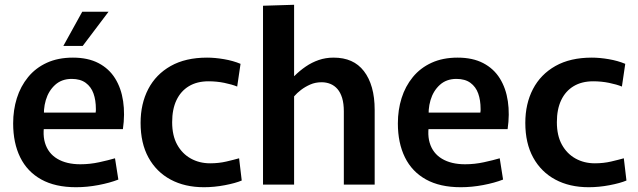

<svg xmlns="http://www.w3.org/2000/svg" viewBox="-20 -772 2667 803"><path d="M298 11Q211 11 152.5 -21.5Q94 -54 64.5 -114Q35 -174 35 -256Q35 -312 50.5 -361.5Q66 -411 97.5 -449.5Q129 -488 176 -509.5Q223 -531 285 -531Q348 -531 392 -508Q436 -485 461.5 -444Q487 -403 495 -348.5Q503 -294 494 -232H104L172 -282Q155 -219 168 -175Q181 -131 219.5 -108Q258 -85 316 -85Q356 -85 395 -93.5Q434 -102 461 -110L475 -21Q439 -7 391.5 2Q344 11 298 11ZM105 -301H380Q381 -306 381 -310Q381 -314 381 -316Q381 -353 371 -381Q361 -409 338.5 -425.5Q316 -442 280 -442Q238 -442 210.5 -417Q183 -392 171.5 -353Q160 -314 165 -270ZM245 -580 324 -723H434L326 -580Z M833 11Q753 11 693.5 -21Q634 -53 601 -113Q568 -173 568 -258Q568 -338 600 -399.5Q632 -461 694 -496Q756 -531 846 -531Q879 -531 917 -524.5Q955 -518 986 -505L972 -410Q950 -419 918 -425.5Q886 -432 852 -432Q804 -432 770 -411.5Q736 -391 718 -353Q700 -315 700 -261Q700 -205 721 -167Q742 -129 778 -109Q814 -89 859 -89Q895 -89 927 -96.5Q959 -104 980 -110L991 -17Q965 -6 920.5 2.5Q876 11 833 11Z M1080 -748 1210 -752V-454H1211Q1233 -476 1258.5 -493.5Q1284 -511 1313 -521Q1342 -531 1375 -531Q1417 -531 1448.5 -517Q1480 -503 1502 -474.5Q1524 -446 1535.5 -405.5Q1547 -365 1547 -312V0H1418V-306Q1418 -339 1411 -362Q1404 -385 1391.5 -399.5Q1379 -414 1362 -421Q1345 -428 1325 -428Q1299 -428 1277.5 -418.5Q1256 -409 1239 -396Q1222 -383 1210 -369V0H1080Z M1907 11Q1820 11 1761.5 -21.5Q1703 -54 1673.5 -114Q1644 -174 1644 -256Q1644 -312 1659.5 -361.5Q1675 -411 1706.5 -449.5Q1738 -488 1785 -509.5Q1832 -531 1894 -531Q1957 -531 2001 -508Q2045 -485 2070.5 -444Q2096 -403 2104 -348.5Q2112 -294 2103 -232H1713L1781 -282Q1764 -219 1777 -175Q1790 -131 1828.5 -108Q1867 -85 1925 -85Q1965 -85 2004 -93.5Q2043 -102 2070 -110L2084 -21Q2048 -7 2000.5 2Q1953 11 1907 11ZM1714 -301H1989Q1990 -306 1990 -310Q1990 -314 1990 -316Q1990 -353 1980 -381Q1970 -409 1947.5 -425.5Q1925 -442 1889 -442Q1847 -442 1819.5 -417Q1792 -392 1780.5 -353Q1769 -314 1774 -270Z M2442 11Q2362 11 2302.5 -21Q2243 -53 2210 -113Q2177 -173 2177 -258Q2177 -338 2209 -399.5Q2241 -461 2303 -496Q2365 -531 2455 -531Q2488 -531 2526 -524.5Q2564 -518 2595 -505L2581 -410Q2559 -419 2527 -425.5Q2495 -432 2461 -432Q2413 -432 2379 -411.5Q2345 -391 2327 -353Q2309 -315 2309 -261Q2309 -205 2330 -167Q2351 -129 2387 -109Q2423 -89 2468 -89Q2504 -89 2536 -96.5Q2568 -104 2589 -110L2600 -17Q2574 -6 2529.5 2.5Q2485 11 2442 11Z"/></svg>

Font: Murecho Thin Medium
Style: Regular
Weight: 500
Version: Version 1.010